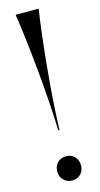

<svg xmlns="http://www.w3.org/2000/svg" viewBox="-114 -748 410 789"><g transform="rotate(-15 90.5 -353.0)"><path d="M42 -709V-712H139V-709Q124 -610 110.5 -469Q97 -328 93 -208H88Q84 -328 70.5 -469Q57 -610 42 -709ZM91 -97Q113 -97 127 -82.5Q141 -68 141 -45Q141 -23 127 -8.5Q113 6 91 6Q69 6 54.5 -8.5Q40 -23 40 -45Q40 -68 54 -82.5Q68 -97 91 -97Z"/></g></svg>

Font: Nyght Serif Light
Style: Regular
Weight: 300
Designer: Maksym Kobuzan
Version: Version 0.410